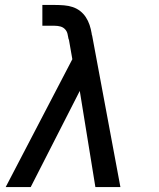

<svg xmlns="http://www.w3.org/2000/svg" viewBox="-20 -755 640 775"><path d="M3 0 272 -516 258 -596H257Q255 -608 252.5 -618.5Q250 -629 242.5 -637Q235 -645 224 -648Q213 -651 201 -651H151V-723V-735H201Q220 -735 238.5 -733.5Q257 -732 273.5 -726.5Q290 -721 303.5 -710.5Q317 -700 326.5 -685.5Q336 -671 341.5 -654.5Q347 -638 350 -620Q350 -618 350.5 -615.5Q351 -613 352 -611L466 0H365L302 -388L104 0Z"/></svg>

Font: Iosevka SS04 Md Ex Obl
Style: Regular
Weight: 500
Width: 7
Italic angle: -9°
Monospace: yes
Designer: Belleve Invis
Foundry: Belleve Invis
Version: Version 19.0.0; ttfautohint (v1.8.4)